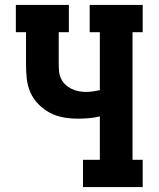

<svg xmlns="http://www.w3.org/2000/svg" viewBox="-20 -755 640 775"><path d="M315 0V-110H383V-285Q361 -280 339 -278Q317 -276 295 -276Q265 -276 236.5 -281Q208 -286 182 -299.5Q156 -313 135 -334.5Q114 -356 102.5 -382.5Q91 -409 88 -438Q85 -467 85 -497V-625H44V-735H258V-625H217V-497Q217 -482 218.5 -466.5Q220 -451 226.5 -437.5Q233 -424 244 -413.5Q255 -403 268.5 -396.5Q282 -390 296.5 -387Q311 -384 326 -384Q341 -384 355 -386Q369 -388 383 -391V-625H342V-735H556V-625H515V-110H556V0Z"/></svg>

Font: Iosevka Etoile Extrabold
Style: Regular
Weight: 800
Designer: Belleve Invis
Foundry: Belleve Invis
Version: Version 22.1.2; ttfautohint (v1.8.4)